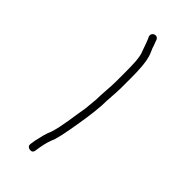

<svg xmlns="http://www.w3.org/2000/svg" viewBox="24 -201 448 448"><g transform="rotate(-45 248.0 22.5)"><path d="M304 51H334C360 51 387 50 406 43L420 37C428 35 433 32 440 30C452 25 445 8 433 12C423 17 410 21 399 25C385 32 356 32 334 32H305C285 32 261 29 242 29C232 28 221 27 210 26C177 20 143 17 115 8C102 2 91 0 74 -4L61 -6C55 -7 51 -4 50 2C49 8 51 12 58 13L71 15C86 18 95 20 108 26C122 30 131 32 148 35C176 40 210 46 241 48C260 48 284 51 304 51Z"/></g></svg>

Font: Electronic
Style: ExThn
Weight: 100
Version: Version 1.011